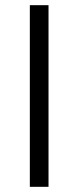

<svg xmlns="http://www.w3.org/2000/svg" viewBox="-20 -720 302 740"><path d="M95 -700H167V0H95Z"/></svg>

Font: KoHo
Style: Regular
Weight: 400
Version: Version 1.000; ttfautohint (v1.6)